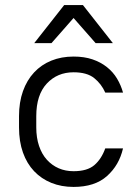

<svg xmlns="http://www.w3.org/2000/svg" viewBox="-20 -730 545 757"><path d="M270 7Q222 7 182.5 -9Q143 -25 114.5 -55Q86 -85 70.5 -128.5Q55 -172 55 -228V-272Q55 -327 70.5 -370.5Q86 -414 114.5 -444.5Q143 -475 182.5 -491Q222 -507 270 -507Q312 -507 344.5 -496Q377 -485 401.5 -465.5Q426 -446 441.5 -420Q457 -394 465 -365H395Q380 -399 351.5 -422Q323 -445 270 -445Q206 -445 164.5 -400.5Q123 -356 123 -272V-228Q123 -187 134 -154.5Q145 -122 165 -100Q185 -78 211.5 -66.5Q238 -55 270 -55Q324 -55 352 -79Q380 -103 395 -145H465Q450 -79 402 -36Q354 7 270 7ZM270 -659 183 -560H115L233 -710H307L425 -560H357Z"/></svg>

Font: Retni Sans
Style: Regular
Weight: 400
Designer: Vitaly Kuzmin
Foundry: ParaType Ltd.
Version: Version 1.00;March 2, 2019;FontCreator 11.5.0.2425 64-bit; t